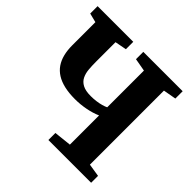

<svg xmlns="http://www.w3.org/2000/svg" viewBox="-183 -923 1102 1102"><g transform="rotate(45 368.0 -371.5)"><path d="M459 -305.5Q424 -290 381 -281.8Q338 -273.5 295 -273.5Q246 -273.5 208.2 -282.2Q170.5 -291 143.5 -308Q116.5 -325 99.2 -350.2Q82 -375.5 73.8 -408.2Q65.5 -441 65.5 -481.5V-669L9.5 -683V-743H299V-683L228.5 -669.5V-511Q228.5 -478.5 231 -449.8Q233.5 -421 244.5 -398.5Q255.5 -376 279.8 -363Q304 -350 346.5 -350Q368.5 -350 390 -352.8Q411.5 -355.5 429.8 -360.8Q448 -366 459 -371.5V-669.5L380.5 -683.5V-743H700V-683.5L621.5 -669.5V-68.5L700 -56V0H353V-57L459 -68.5Z"/></g></svg>

Font: Merriweather 36pt ExtraBold
Style: Regular
Weight: 800
Designer: Eben Sorkin
Foundry: Eben Sorkin
Version: Version 2.100